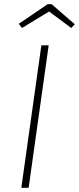

<svg xmlns="http://www.w3.org/2000/svg" viewBox="-20 -899 378 919"><path d="M117 0H82L178 -682H213ZM70 -785 208 -879H227L338 -783L321 -765L215 -844L85 -765Z"/></svg>

Font: FiraGO UltraLight
Style: Italic
Weight: 200
Italic angle: -8°
Designer: bBox Type GmbH
Foundry: bBox Type GmbH
Version: Version 1.001